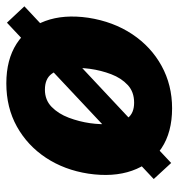

<svg xmlns="http://www.w3.org/2000/svg" viewBox="0 -570 577 622"><g transform="rotate(90 289.0 -258.5)"><path d="M51 8 -2 -48.5 505.5 -524 557.5 -467.5ZM247.5 10Q171 10 119.2 -23.2Q67.5 -56.5 45.5 -116.2Q23.5 -176 35 -255.5Q47.5 -336.5 88.2 -397.8Q129 -459 191 -493Q253 -527 328.5 -527Q406 -527 457.5 -492.8Q509 -458.5 530.5 -397.2Q552 -336 540 -255.5Q528 -178 488.5 -118.2Q449 -58.5 387.5 -24.2Q326 10 247.5 10ZM268 -115Q301.5 -115 323.8 -136.8Q346 -158.5 358.8 -192.2Q371.5 -226 376.5 -261Q381.5 -295.5 378.8 -328.5Q376 -361.5 360.2 -382.8Q344.5 -404 310 -404Q275 -404 252.8 -383.2Q230.5 -362.5 218 -329.8Q205.5 -297 200.5 -261Q196 -227 198.2 -193.2Q200.5 -159.5 216.5 -137.2Q232.5 -115 268 -115Z"/></g></svg>

Font: Public Sans Thin ExtraBold
Style: Italic
Weight: 800
Italic angle: -8°
Version: Version 2.001